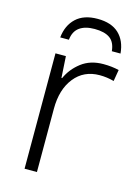

<svg xmlns="http://www.w3.org/2000/svg" viewBox="-112 -792 618 855"><g transform="rotate(15 197.0 -364.5)"><path d="M307 -541Q346 -541 379 -533L370 -480Q338 -489 304 -489Q231 -489 188 -435Q145 -381 145 -292V0H88V-532H136L142 -433H145Q165 -478 206 -509.5Q247 -541 307 -541ZM230 -729Q294 -729 328.5 -696.5Q363 -664 368 -606H328Q324 -647 299.5 -664.5Q275 -682 229 -682Q185 -682 159.5 -663.5Q134 -645 130 -606H90Q96 -663 131.5 -696Q167 -729 230 -729Z"/></g></svg>

Font: Noto Sans Light
Style: Regular
Weight: 300
Designer: Monotype Design Team
Foundry: Monotype Imaging Inc.
Version: Version 2.007